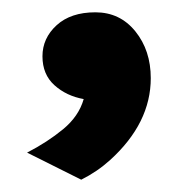

<svg xmlns="http://www.w3.org/2000/svg" viewBox="-20 -156 293 312"><path d="M24 92Q57 75 82.5 54Q108 33 116 5Q88 0 68.5 -17.5Q49 -35 49 -64.5Q49 -94 72 -115Q95 -136 135 -136Q175 -136 200 -105Q225 -74 225 -29Q225 44 159 104Q138 123 112 136Z"/></svg>

Font: Karmilla
Style: Bold
Weight: 700
Designer: Jonathan Pinhorn
Version: Version 1.000